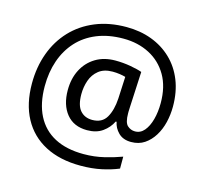

<svg xmlns="http://www.w3.org/2000/svg" viewBox="-113 -841 1125 1057"><g transform="rotate(15 449.5 -312.5)"><path d="M841 -357Q841 -311 830.5 -267Q820 -223 798 -187.5Q776 -152 744 -130.5Q712 -109 668 -109Q622 -109 595.5 -135.5Q569 -162 563 -196H558Q540 -159 505 -134Q470 -109 417 -109Q341 -109 299.5 -160Q258 -211 258 -295Q258 -361 284 -411.5Q310 -462 357.5 -491Q405 -520 470 -520Q514 -520 556.5 -512.5Q599 -505 623 -496L613 -293Q612 -275 612 -267.5Q612 -260 612 -257Q612 -205 630.5 -188Q649 -171 674 -171Q705 -171 726.5 -196.5Q748 -222 759.5 -264.5Q771 -307 771 -358Q771 -451 733.5 -515.5Q696 -580 630.5 -614Q565 -648 482 -648Q397 -648 331 -621Q265 -594 220.5 -545Q176 -496 153 -429.5Q130 -363 130 -283Q130 -185 165 -116.5Q200 -48 267.5 -12.5Q335 23 433 23Q494 23 549.5 9.5Q605 -4 648 -20V48Q605 66 551.5 77.5Q498 89 433 89Q315 89 231 45Q147 1 102.5 -81.5Q58 -164 58 -280Q58 -373 87 -452.5Q116 -532 171 -590.5Q226 -649 304.5 -681.5Q383 -714 482 -714Q560 -714 625.5 -689.5Q691 -665 739.5 -618.5Q788 -572 814.5 -506Q841 -440 841 -357ZM336 -293Q336 -229 361.5 -200Q387 -171 430 -171Q486 -171 510.5 -213Q535 -255 539 -322L545 -447Q532 -451 512 -454Q492 -457 471 -457Q422 -457 392 -433Q362 -409 349 -371.5Q336 -334 336 -293Z"/></g></svg>

Font: ugurmukhi05
Style: Book
Weight: 400
Designer: Jelle Bosma - Monotype Design Team
Foundry: Monotype Imaging Inc.
Version: Version 2.003